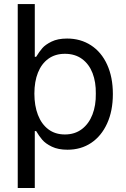

<svg xmlns="http://www.w3.org/2000/svg" viewBox="-20 -727 619 946"><path d="M151.4 -707V-406.2L128.9 -270.5L151.4 -99.6V199.2H67.4V-707ZM310.5 -537.1Q377 -537.1 428.2 -503.9Q479.5 -470.7 507.8 -408.7Q536.1 -346.7 536.1 -263.7Q536.1 -180.7 507.8 -118.7Q479.5 -56.6 429.2 -22.9Q378.9 10.7 312.5 10.7Q266.6 10.7 235.4 -4.4Q204.1 -19.5 188 -38.6Q171.9 -57.6 158.2 -81.1H117.2V-447.3H158.2Q173.8 -472.7 188.5 -489.7Q203.1 -506.8 233.9 -522Q264.6 -537.1 310.5 -537.1ZM299.8 -461.9Q252 -461.9 218.3 -437.5Q184.6 -413.1 167 -369.1Q149.4 -325.2 149.4 -265.6Q149.4 -206.1 167 -160.6Q184.6 -115.2 218.3 -89.8Q252 -64.5 299.8 -64.5Q348.6 -64.5 383.3 -90.8Q418 -117.2 435.5 -162.6Q453.1 -208 452.1 -265.6Q453.1 -322.3 436 -366.7Q418.9 -411.1 384.3 -436.5Q349.6 -461.9 299.8 -461.9Z"/></svg>

Font: Pretendard Std Variable
Style: Regular
Weight: 400
Designer: Base glyphs from Inter by Rasmus Andersson; Hangeul glyphs from Noto Sans CJK(Source Han Sans) by Jang Soo-young and Kan
Foundry: Kil Hyung-jin
Version: Version 1.309;Glyphs 3.2 (3225)